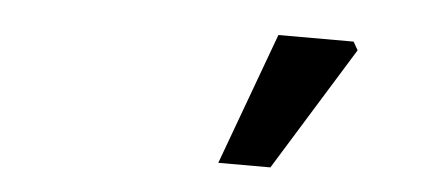

<svg xmlns="http://www.w3.org/2000/svg" viewBox="-30 -897 723 323"><g transform="rotate(5 331.5 -735.5)"><path d="M429 -847H556L564 -833L435 -624H347Z"/></g></svg>

Font: Nebula Sans Semibold
Style: Regular
Weight: 600
Italic angle: -9°
Designer: Paul D. Hunt for Adobe (as Source Sans)
Foundry: Nebula Entertainment & Broadcasting LLC
Version: Version 1.010